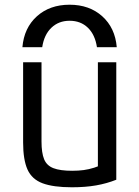

<svg xmlns="http://www.w3.org/2000/svg" viewBox="-20 -784 590 814"><path d="M275 -764Q359 -764 413.5 -715Q468 -666 475 -584H391Q383 -637 352.5 -666.5Q322 -696 275 -696Q229 -696 198 -666.5Q167 -637 159 -584H75Q82 -666 136.5 -715Q191 -764 275 -764ZM285 10Q206 10 160.5 -7Q115 -24 96.5 -65.5Q78 -107 78 -180V-520H156V-184Q156 -136 167 -109Q178 -82 206.5 -71Q235 -60 286 -60Q313 -60 335 -63Q357 -66 379 -73Q401 -80 427 -92L395 -42V-520H473V-22Q433 -6 387.5 2Q342 10 285 10Z"/></svg>

Font: M PLUS Code Latin SemiExpanded
Style: Regular
Weight: 400
Width: 6
Designer: Coji Morishita
Foundry: UNDERFOREST DESIGN
Version: Version 1.002; ttfautohint (v1.8.3)